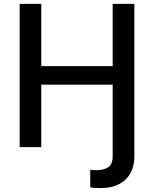

<svg xmlns="http://www.w3.org/2000/svg" viewBox="-20 -747 782 975"><path d="M489 208.1Q474.8 208.1 460.6 207.2Q446.4 206.3 438.2 203.8V114.7Q444.2 115.8 453.5 116.7Q462.7 117.5 470.5 117.5Q504.3 117.5 528.2 103Q552.2 88.4 552.2 46.5V-317.1H189.6V0H79.9V-727.3H189.6V-411.2H552.2V-727.3H662.3V50.4Q662.3 93 644.2 128.9Q626.1 164.8 587.9 186.4Q549.7 208.1 489 208.1Z"/></svg>

Font: Linik Sans Medium
Style: Regular
Weight: 500
Designer: Rasmus Andersson (font), Cristiano Sobral (main changes)
Foundry: rsms
Version: Version 3.018;June 1, 2022;FontCreator 14.0.0.2814 64-bit; t